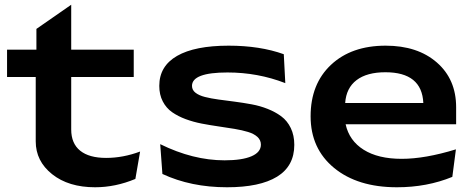

<svg xmlns="http://www.w3.org/2000/svg" viewBox="-20 -770 1981 811"><path d="M130.9 -172.9V-444.8H9.8V-560.1H133.8V-647.9L280.8 -750V-560.1H544.9V-444.8H280.8V-223.1Q280.8 -164.1 318.6 -133.5Q356.4 -103 428.2 -103Q499.5 -103 571.8 -129.9L551.8 -14.2Q467.3 21 381.8 21Q269.5 21 200.2 -34.2Q130.9 -89.4 130.9 -172.9Z M652.8 -407.2Q652.8 -490.7 728 -533.9Q803.2 -577.1 945.8 -577.1Q1078.1 -577.1 1178.7 -541L1185.1 -418.9Q1069.3 -463.9 940.9 -463.9Q791 -463.9 791 -407.2Q791 -389.6 805.9 -378.2Q820.8 -366.7 845.7 -360.4Q870.6 -354 903.1 -349.6Q935.5 -345.2 971.4 -340.6Q1007.3 -335.9 1043 -329.3Q1078.6 -322.8 1111.1 -309.8Q1143.6 -296.9 1168.5 -278.3Q1193.4 -259.8 1208.3 -229Q1223.1 -198.2 1223.1 -158.2Q1223.1 -68.4 1150.4 -23.7Q1077.6 21 939 21Q786.6 21 666 -35.2L656.7 -161.1Q795.4 -92.8 928.7 -92.8Q1002.4 -92.8 1042.2 -109.9Q1082 -127 1082 -159.2Q1082 -178.2 1067.4 -191.7Q1052.7 -205.1 1027.8 -212.6Q1002.9 -220.2 970.7 -225.6Q938.5 -231 902.8 -236.1Q867.2 -241.2 831.8 -248Q796.4 -254.9 764.2 -266.8Q731.9 -278.8 707 -296.1Q682.1 -313.5 667.5 -341.8Q652.8 -370.1 652.8 -407.2Z M1608.9 -577.1Q1743.7 -577.1 1825.2 -506.1Q1906.7 -435.1 1906.7 -316.9V-245.1H1439.9Q1455.1 -175.8 1516.1 -137.5Q1577.1 -99.1 1676.8 -99.1Q1775.4 -99.1 1905.8 -139.2L1890.6 -22.9Q1783.7 21 1656.7 21Q1490.7 21 1391.4 -60.5Q1292 -142.1 1292 -278.8Q1292 -415.5 1378.2 -496.3Q1464.4 -577.1 1608.9 -577.1ZM1768.1 -335Q1762.2 -464.8 1607.9 -464.8Q1529.8 -464.8 1486.1 -431.6Q1442.4 -398.4 1438 -335Z"/></svg>

Font: Mattone
Style: Regular
Weight: 400
Width: 6
Designer: Nunzio Mazzaferro
Foundry: Collletttivo
Version: Version 2.000;Glyphs 3.2 (3217)